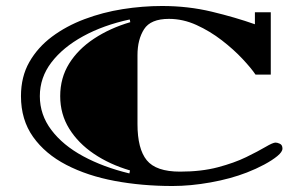

<svg xmlns="http://www.w3.org/2000/svg" viewBox="-20 -599 983 641"><path d="M556 22Q454 22 363 5Q272 -12 201.5 -48.5Q131 -85 90.5 -142Q50 -199 50 -278Q50 -343 78 -392Q106 -441 153.5 -476.5Q201 -512 262 -535Q323 -558 389.5 -568.5Q456 -579 521 -579Q608 -579 687 -560Q766 -541 831 -518V-558H884V-350H833Q819 -371 789.5 -402.5Q760 -434 720.5 -464.5Q681 -495 636 -515.5Q591 -536 544 -536Q483 -536 461 -501.5Q439 -467 439 -415V-185Q439 -102 470 -64Q501 -26 581 -26Q652 -26 707 -40.5Q762 -55 802 -74.5Q842 -94 866.5 -108.5Q891 -123 900 -123Q906 -123 914.5 -119Q923 -115 923 -103Q923 -92 906 -78Q889 -64 862 -49.5Q835 -35 804 -23Q750 -2 683 10Q616 22 556 22ZM412 -20 414 -30Q346 -50 293.5 -85.5Q241 -121 211 -169.5Q181 -218 181 -278Q181 -339 211 -387Q241 -435 294 -470Q347 -505 415 -525L413 -534Q325 -515 257.5 -478Q190 -441 151.5 -390.5Q113 -340 113 -278Q113 -216 151.5 -165Q190 -114 257.5 -77.5Q325 -41 412 -20Z"/></svg>

Font: Diplomata
Style: Regular
Weight: 400
Designer: Eduardo Rodriguez Tunni
Foundry: Eduardo Rodriguez Tunni
Version: Version 1.002; ttfautohint (v1.8.4.7-5d5b);gftools[0.9.23]